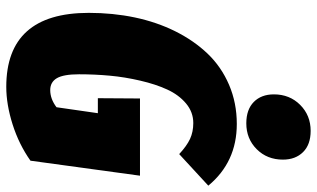

<svg xmlns="http://www.w3.org/2000/svg" viewBox="-219 -772 1010 612"><g transform="rotate(90 286.0 -466.0)"><path d="M373 -746.1Q329.1 -746.1 304.9 -770Q280.8 -793.9 280.8 -834Q280.8 -884.3 314.2 -917.7Q347.7 -951.2 397 -951.2Q440.9 -951.2 464.8 -927Q488.8 -902.8 488.8 -862.8Q488.8 -812.5 455.6 -779.3Q422.4 -746.1 373 -746.1ZM375 -715.8Q496.6 -715.8 571.8 -625L471.2 -532.2Q445.3 -556.2 422.9 -566.7Q400.4 -577.1 372.1 -577.1Q337.4 -577.1 309.8 -554Q282.2 -530.8 265.4 -494.1Q248.5 -457.5 237.1 -408.2Q225.6 -358.9 221.2 -310.8Q216.8 -262.7 216.8 -212.9Q216.8 -163.6 229.2 -142.3Q241.7 -121.1 267.1 -121.1Q295.4 -121.1 321.8 -141.1L340.8 -272.9H293L293.9 -407.2H540L492.2 -58.1Q440.4 -21.5 376.7 -1.2Q313 19 256.8 19Q21 19 21 -244.1Q21 -320.8 35.6 -390.6Q50.3 -460.4 79.8 -519.8Q109.4 -579.1 151.1 -622.8Q192.9 -666.5 250.5 -691.2Q308.1 -715.8 375 -715.8Z"/></g></svg>

Font: Fira Sans Compressed Heavy
Style: Italic
Weight: 900
Width: 3
Italic angle: -8°
Designer: Carrois Corporate & Edenspiekermann AG
Foundry: Carrois Corporate GbR & Edenspiekermann AG
Version: Version 4.203;PS 004.203;hotconv 1.0.88;makeotf.lib2.5.64775